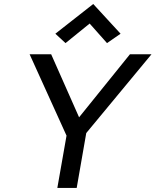

<svg xmlns="http://www.w3.org/2000/svg" viewBox="-20 -920 762 940"><path d="M616.2 -654.3 367.2 -345.7 230.5 -654.3H125L305.7 -255.9L260.7 0H355.5L402.3 -268.6L721.7 -654.3ZM300.8 -709 418.9 -804.7 503.9 -709 570.3 -754.9 436.5 -900.4 251 -754.9Z"/></svg>

Font: Sen-gleads
Style: Italic
Weight: 400
Designer: Kosal Sen, Philatype
Foundry: Philatype
Version: Version 1.004; ttfautohint (v1.8.3)